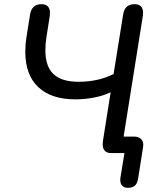

<svg xmlns="http://www.w3.org/2000/svg" viewBox="-20 -732 765 918"><path d="M340 -257Q225 -257 163 -315.5Q101 -374 101 -484Q101 -521 106 -551L124 -664Q128 -688 142 -700Q156 -712 178 -712Q198 -712 208.5 -701.5Q219 -691 219 -671Q219 -661 218 -656L202 -554Q197 -525 197 -491Q197 -414 236 -377.5Q275 -341 355 -341Q450 -341 523 -378L569 -664Q577 -712 623 -712Q664 -712 664 -670Q664 -661 663 -656L571 -79H619Q644 -79 656 -66Q668 -53 664 -28L640 124Q636 146 624.5 156Q613 166 591 166Q574 166 564.5 156Q555 146 555 128Q555 120 556 116L575 0H512Q471 0 471 -43Q471 -52 472 -57L509 -291Q477 -275 432 -266Q387 -257 340 -257Z"/></svg>

Font: SN Pro
Style: Italic
Weight: 400
Italic angle: -9°
Designer: Tobias Whetton
Foundry: Supernotes
Version: Version 1.003